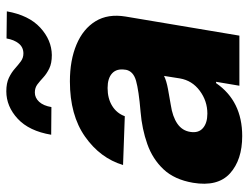

<svg xmlns="http://www.w3.org/2000/svg" viewBox="-112 -688 809 626"><g transform="rotate(-90 293.0 -375.5)"><path d="M161.9 9.2Q84.2 9.2 40.1 -30.7Q-3.9 -70.7 9.6 -151.3Q19.9 -211.6 53.4 -247.3Q87 -283 135.8 -300.2Q184.7 -317.5 240.4 -322.1Q311.1 -328.1 342.3 -337Q373.6 -345.9 378.2 -370.7V-372.5Q382.5 -399.9 366.5 -414.8Q350.5 -429.7 318.5 -429.7Q284.4 -429.7 260.3 -414.8Q236.2 -399.9 226.6 -373.6L67.5 -379.3Q89.8 -453.8 160 -503.2Q230.1 -552.6 340.2 -552.6Q409.1 -552.6 460.2 -531.1Q511.4 -509.6 536.2 -469.1Q561.1 -428.6 551.5 -370.7L489.3 0H326L338.8 -76H334.5Q275.9 9.2 161.9 9.2ZM235.1 -104.4Q276.3 -104.4 309.7 -129.3Q343 -154.1 349.8 -193.9L358 -245.7Q342.7 -237.9 315.2 -232.8Q287.6 -227.6 263.5 -223.7Q225.1 -218 202.2 -202.2Q179.3 -186.4 175.4 -159.8Q171.2 -133.2 187.9 -118.8Q204.5 -104.4 235.1 -104.4ZM256.4 -612.9 166.2 -613.6Q178.3 -685.7 218.4 -722.8Q258.5 -759.9 307.9 -759.9Q334.2 -759.9 351.6 -751.6Q369 -743.3 381.6 -732.1Q394.2 -720.9 405.5 -712.5Q416.9 -704.2 431.1 -704.2Q451.3 -704.2 463.6 -719.3Q475.9 -734.4 480.1 -759.2L568.5 -758.2Q555.8 -686.4 515.4 -649.3Q475.1 -612.2 426.1 -611.5Q399.1 -611.5 382.1 -619.9Q365.1 -628.2 353.2 -639.2Q341.3 -650.2 330.3 -658.6Q319.2 -666.9 304 -666.9Q286.6 -666.9 273.6 -652.9Q260.7 -638.8 256.4 -612.9Z"/></g></svg>

Font: Inter UI Extra Bold
Style: Italic
Weight: 800
Italic angle: 9.39999°
Designer: Rasmus Andersson
Foundry: rsms
Version: 3.2;8d6f07862